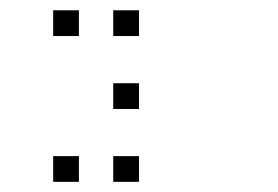

<svg xmlns="http://www.w3.org/2000/svg" viewBox="-20 -770 540 373"><path d="M250 -466.7V-416.7H200V-466.7ZM133.3 -466.7V-416.7H83.3V-466.7ZM250 -608.3V-558.3H200V-608.3ZM250 -750V-700H200V-750ZM133.3 -750V-700H83.3V-750Z"/></svg>

Font: 0xA000-Boxes
Style: Boxes
Weight: 400
Version: Version 0.1